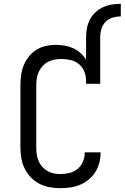

<svg xmlns="http://www.w3.org/2000/svg" viewBox="-20 -978 653 1006"><path d="M431 -783Q431 -807 435.5 -830.5Q440 -854 451 -875.5Q462 -897 480 -913.5Q498 -930 519.5 -940Q541 -950 565 -954Q589 -958 613 -958V-892Q591 -892 569.5 -885.5Q548 -879 533 -863.5Q518 -848 511.5 -826.5Q505 -805 505 -783ZM297 8Q269 8 240.5 3Q212 -2 187 -15Q162 -28 142 -48.5Q122 -69 109.5 -94.5Q97 -120 92 -148Q87 -176 87 -205V-530Q87 -557 90.5 -583.5Q94 -610 104 -635Q114 -660 131 -681.5Q148 -703 170.5 -717Q193 -731 219 -737Q245 -743 272 -743Q295 -743 318.5 -739Q342 -735 363 -725.5Q384 -716 401.5 -700.5Q419 -685 431 -665V-783H505V-539H431V-555Q431 -580 421.5 -603.5Q412 -627 393 -642.5Q374 -658 349.5 -663.5Q325 -669 300 -669Q282 -669 264 -665.5Q246 -662 230.5 -653.5Q215 -645 202.5 -631Q190 -617 182.5 -600.5Q175 -584 172.5 -566Q170 -548 170 -530V-205Q170 -187 172.5 -169Q175 -151 182 -134.5Q189 -118 201 -104.5Q213 -91 228.5 -82Q244 -73 261.5 -69.5Q279 -66 297 -66Q321 -66 344.5 -72Q368 -78 386.5 -93Q405 -108 414.5 -131Q424 -154 424 -177V-180H507V-176Q507 -150 500 -124Q493 -98 479 -76Q465 -54 444.5 -37Q424 -20 400 -10Q376 0 349.5 4Q323 8 297 8Z"/></svg>

Font: Iosevka HT Extended
Style: Regular
Weight: 400
Width: 7
Monospace: yes
Designer: Belleve Invis
Foundry: Belleve Invis
Version: Version 32.3.0; ttfautohint (v1.8.4)